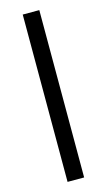

<svg xmlns="http://www.w3.org/2000/svg" viewBox="-119 -798 466 839"><g transform="rotate(-15 114.5 -378.5)"><path d="M77 -757H152V0H77Z"/></g></svg>

Font: Eudoxus Sans
Style: Regular
Weight: 400
Designer: Stijn de Vries
Foundry: tokotype
Version: Version 2.005